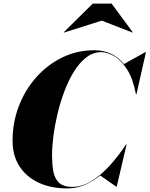

<svg xmlns="http://www.w3.org/2000/svg" viewBox="-20 -1040 834 1070"><path d="M547 -925 336.5 -858.5 335 -860 497 -1020H602L720 -860L718.5 -858.5ZM355 10Q263.5 10 194.8 -22.2Q126 -54.5 88 -114Q50 -173.5 50 -255Q50 -357.5 85 -448.8Q120 -540 182.5 -610Q245 -680 327.5 -720Q410 -760 505 -760Q560 -760 600.8 -739.5Q641.5 -719 670.5 -683L791 -750H793.5L740.5 -515H737.5Q721 -603 687.5 -654.2Q654 -705.5 615.5 -727.5Q577 -749.5 545 -749.5Q499 -749.5 460.8 -720Q422.5 -690.5 392 -641Q361.5 -591.5 338.5 -530.2Q315.5 -469 300.2 -404.5Q285 -340 277.5 -280.2Q270 -220.5 270 -175Q270 -129 276.5 -88.8Q283 -48.5 307 -23.5Q331 1.5 383 1.5Q435 1.5 486.8 -29.2Q538.5 -60 588 -113.5Q637.5 -167 682.5 -235H685.5L630.5 0H627.5L538.5 -62Q498.5 -29.5 452.8 -9.8Q407 10 355 10Z"/></svg>

Font: Bodoni* 72pt Fatface
Style: Italic
Weight: 900
Italic angle: -13°
Version: Version 2.3